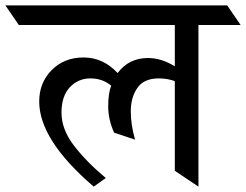

<svg xmlns="http://www.w3.org/2000/svg" viewBox="-90 -695 916 715"><path d="M335 -201Q313 -249 313 -298.5Q313 -348 324 -376Q292 -403 246.5 -403Q201 -403 170 -370Q139 -337 139 -275.5Q139 -214 184.5 -154Q230 -94 304 -32L259 0Q56 -174 56 -317Q56 -387 102.5 -434Q149 -481 221.5 -481Q294 -481 348 -423Q390 -479 461 -479Q511 -479 561 -448V-602H-20L-70 -675H756L806 -602H649V0L561 -59V-393Q533 -403 501 -403Q446 -403 421.5 -367.5Q397 -332 397 -281Q397 -230 413 -175Z"/></svg>

Font: Halant Medium
Style: Regular
Weight: 500
Designer: Hitesh Malaviya (Devanagari), Satya Rajpurohit (Latin)
Foundry: Indian Type Foundry
Version: Version 1.101;PS 1.0;hotconv 1.0.78;makeotf.lib2.5.61930; tt